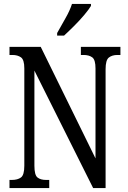

<svg xmlns="http://www.w3.org/2000/svg" viewBox="-20 -951 648 971"><path d="M28 0V-41H40Q69 -41 86 -53.5Q103 -66 103 -113V-605Q103 -649 86 -661Q69 -673 43 -673H28V-714H186L463 -150V-605Q463 -649 446.5 -661Q430 -673 403 -673H389V-714H589V-673H574Q547 -673 530.5 -660Q514 -647 514 -601V0H451L154 -594V-113Q154 -66 169.5 -53.5Q185 -41 213 -41H229V0ZM269 -784Q290 -822 311.5 -859.5Q333 -897 344 -931H440V-921Q430 -904 407 -876.5Q384 -849 356 -821Q328 -793 304 -771H269Z"/></svg>

Font: Noto Serif Myanmar ExtraCondensed
Style: Regular
Weight: 400
Width: 2
Designer: Ben Mitchell and the Monotype Design Team
Foundry: Monotype Imaging Inc.
Version: Version 2.106; ttfautohint (v1.8.4.7-5d5b)